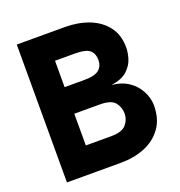

<svg xmlns="http://www.w3.org/2000/svg" viewBox="-127 -808 858 916"><g transform="rotate(-20 302.0 -350.0)"><path d="M58 0V-700H302Q369 -700 423.5 -679Q478 -658 511 -615.5Q544 -573 544 -508Q544 -484 535 -453.5Q526 -423 499 -397.5Q472 -372 417 -364Q461 -360 491 -342.5Q521 -325 539.5 -300.5Q558 -276 566 -250.5Q574 -225 574 -205Q574 -135 541 -89.5Q508 -44 453.5 -22Q399 0 332 0ZM203 -431H302Q357 -431 378 -449Q399 -467 399 -498Q399 -530 379.5 -547.5Q360 -565 302 -565H203ZM203 -135H332Q387 -135 408 -159.5Q429 -184 429 -215Q429 -247 409.5 -271.5Q390 -296 332 -296H203Z"/></g></svg>

Font: Haskoy ExtraBold
Style: Regular
Weight: 800
Designer: Ertekin Erdin
Foundry: Ertekin Erdin
Version: Version 2.000; ttfautohint (v1.8.4.7-5d5b)